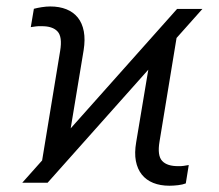

<svg xmlns="http://www.w3.org/2000/svg" viewBox="-20 -574 689 603"><path d="M49.8 0 536.1 -545.9H615.7L129.4 0ZM105 -25.9 168.9 -414.1Q176.3 -458.5 160.6 -475.3Q145 -492.2 109.9 -491.7Q102.5 -492.2 93.8 -491.2Q85 -490.2 76.7 -488.8L86.4 -546.4Q97.2 -549.3 111.3 -551.5Q125.5 -553.7 137.7 -553.7Q166.5 -553.7 188.5 -544.9Q210.4 -536.1 224.4 -518.8Q238.3 -501.5 243.2 -475.6Q248 -449.7 242.7 -416.5L189 -92.3ZM512.2 9.3Q483.4 9.3 461.4 0.5Q439.5 -8.3 425.5 -25.6Q411.6 -43 406.7 -68.4Q401.9 -93.8 407.7 -127.4L461.4 -448.7L544.4 -515.1L481 -129.4Q473.6 -85.4 489.3 -68.6Q504.9 -51.8 540.5 -52.2Q547.4 -51.8 556.2 -53Q564.9 -54.2 572.8 -55.7L563.5 2Q553.7 5.9 539.1 7.6Q524.4 9.3 512.2 9.3Z"/></svg>

Font: Inter Tight Light
Style: Italic
Weight: 300
Italic angle: -9.39999°
Designer: Rasmus Andersson
Foundry: rsms
Version: Version 3.004